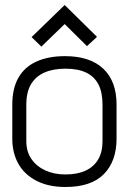

<svg xmlns="http://www.w3.org/2000/svg" viewBox="-20 -736 516 766"><path d="M367 -589 238 -716 106 -588 145 -550 238 -640 327 -552ZM445 -183V-319Q445 -412 392 -462Q339 -512 239 -512Q173 -512 125.5 -490.5Q78 -469 53.5 -426Q29 -383 29 -318V-183Q29 -127 52.5 -84Q76 -41 124 -15.5Q172 10 241 10Q344 10 394.5 -41.5Q445 -93 445 -183ZM389 -319V-173Q389 -130 372 -100.5Q355 -71 322 -55.5Q289 -40 241 -40Q196 -40 161 -56Q126 -72 105.5 -101.5Q85 -131 85 -173V-318Q85 -368 103.5 -399.5Q122 -431 157 -446.5Q192 -462 241 -462Q291 -462 323.5 -446.5Q356 -431 372.5 -399.5Q389 -368 389 -319Z"/></svg>

Font: AdventPro_ExpandedRegular
Style: ExpandedRegular
Weight: 400
Width: 7
Designer: VivaRado, Andreas Kalpakidis
Foundry: VivaRado, Andreas Kalpakidis
Version: Version 3.000